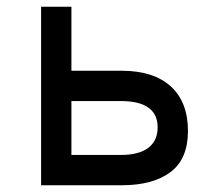

<svg xmlns="http://www.w3.org/2000/svg" viewBox="-20 -550 640 570"><path d="M448 -172Q448 -211 420.5 -230.5Q393 -250 339 -250H192V-90H339Q392 -90 420 -111Q448 -132 448 -172ZM341 0H102V-530H192V-340H341Q436 -340 487 -293.5Q538 -247 538 -161Q538 -78 486 -39Q434 0 341 0Z"/></svg>

Font: Fliege Mono Thin
Style: Regular
Weight: 100
Version: Version 0.020;Glyphs 3.3 (3306)